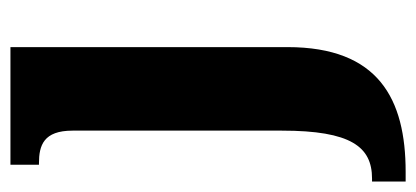

<svg xmlns="http://www.w3.org/2000/svg" viewBox="-262 -336 816 377"><g transform="rotate(-90 146.5 -148.0)"><path d="M-22 240H-3C140 240 242 187 242 8V-536H11V-480H14C49 -480 78 -471 78 -414V-3C78 133 46 174 -16 174H-22Z"/></g></svg>

Font: Noto Serif Devanagari ExtraCondensed Black
Style: Regular
Weight: 900
Width: 2
Designer: Universal Thirst, Indian Type Foundry and the Monotype Design Team
Foundry: Monotype Imaging Inc.
Version: Version 2.004